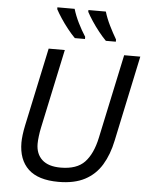

<svg xmlns="http://www.w3.org/2000/svg" viewBox="-62 -994 812 1054"><g transform="rotate(5 344.0 -467.0)"><path d="M300 10Q188 10 133.5 -41.5Q79 -93 79 -188Q79 -205 82 -230Q85 -255 91 -283L183 -714H272L179 -278Q174 -255 171 -230Q168 -205 168 -189Q168 -133 202.5 -101Q237 -69 305 -69Q394 -69 437.5 -115Q481 -161 500 -250L599 -714H688L588 -243Q572 -165 537.5 -108Q503 -51 445 -20.5Q387 10 300 10ZM492 -784Q473 -803 451.5 -830Q430 -857 411.5 -885Q393 -913 382 -934V-944H478Q489 -907 508 -868.5Q527 -830 547 -796V-784ZM321 -784Q302 -803 280.5 -830Q259 -857 240.5 -885Q222 -913 211 -934V-944H306Q317 -907 336 -868.5Q355 -830 377 -796V-784Z"/></g></svg>

Font: Manna Sans
Style: Italic
Weight: 400
Italic angle: -12°
Designer: Monotype Design Team
Foundry: Monotype Imaging Inc.
Version: Version 2.001.1; ttfautohint (v1.8.2)